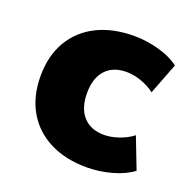

<svg xmlns="http://www.w3.org/2000/svg" viewBox="-98 -599 699 706"><g transform="rotate(20 251.0 -246.0)"><path d="M312 11Q229 11 167.5 -20Q106 -51 72 -109Q38 -167 38 -247Q38 -327 72 -384.5Q106 -442 167.5 -472.5Q229 -503 312 -503Q361 -503 409.5 -489.5Q458 -476 489 -452L442 -330Q419 -348 388.5 -358.5Q358 -369 331 -369Q278 -369 249 -337Q220 -305 220 -247Q220 -188 249 -155.5Q278 -123 331 -123Q358 -123 388.5 -133.5Q419 -144 442 -162L489 -40Q458 -16 409 -2.5Q360 11 312 11Z"/></g></svg>

Font: Nunito Sans Black
Style: Regular
Weight: 900
Designer: Vernon Adams
Foundry: Vernon Adams
Version: Version 3.006; ttfautohint (v1.8.3)